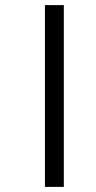

<svg xmlns="http://www.w3.org/2000/svg" viewBox="-20 -682 377 752"><path d="M156 -662H230V50H156Z"/></svg>

Font: Noto Sans Sinhala
Style: Regular
Weight: 400
Designer: Jelle Bosma - Monotype Design Team
Foundry: Monotype Imaging Inc.
Version: Version 2.006